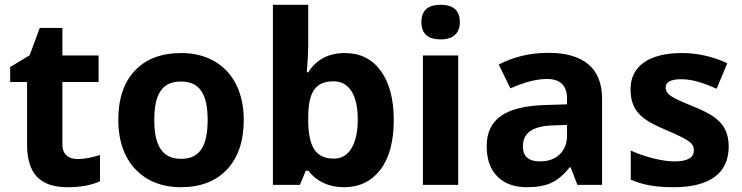

<svg xmlns="http://www.w3.org/2000/svg" viewBox="-20 -780 3132 810"><path d="M308.1 -108.9C269 -108.9 243.2 -128.4 243.2 -170.9V-434.1H396V-545.9H243.2V-662.1H147.9L105 -546.9L22.9 -497.1V-434.1H94.2V-170.9C94.2 -50.3 146 9.8 265.1 9.8C319.3 9.8 364.7 1.5 401.9 -15.1V-126C365.2 -114.7 334 -108.9 308.1 -108.9Z M630.9 -273.9C630.9 -382.8 663.6 -436 743.2 -436C823.2 -436 856 -381.8 856 -273.9C856 -165 823.7 -109.9 744.1 -109.9C664.1 -109.9 630.9 -166 630.9 -273.9ZM1008.3 -273.9C1008.3 -331.1 997.6 -381.3 976.1 -423.8C933.1 -509.3 850.1 -556.2 745.1 -556.2C660.6 -556.2 595.2 -531.2 548.8 -481.9C502.4 -432.6 479 -363.3 479 -273.9C479 -216.8 489.7 -166.5 511.2 -123.5C554.2 -37.6 637.2 9.8 742.2 9.8C825.7 9.8 891.1 -15.1 938 -65.4C984.9 -115.7 1008.3 -185.1 1008.3 -273.9Z M1435.1 -556.2C1366.7 -556.2 1314.9 -529.3 1280.3 -475.1H1274.4C1278.3 -524.4 1280.3 -560.5 1280.3 -583V-759.8H1131.3V0H1245.1L1270 -60.1H1280.3C1316.9 -13.7 1367.2 9.8 1431.2 9.8C1496.1 9.8 1547.4 -15.1 1585 -64.5C1622.6 -113.8 1641.1 -183.6 1641.1 -273.9C1641.1 -361.3 1623 -430.7 1586.4 -481C1549.8 -531.2 1499.5 -556.2 1435.1 -556.2ZM1387.2 -437C1450.2 -437 1489.3 -383.3 1489.3 -275.9C1489.3 -168.5 1450.2 -110.8 1389.2 -110.8C1313.5 -110.8 1280.3 -157.7 1280.3 -274.9V-291C1281.7 -395 1313.5 -437 1387.2 -437Z M1757.8 -687C1757.8 -638.2 1784.7 -613.8 1838.9 -613.8C1893.1 -613.8 1919.9 -640.6 1919.9 -687C1919.9 -735.4 1893.1 -759.8 1838.9 -759.8C1784.7 -759.8 1757.8 -735.4 1757.8 -687ZM1913.1 -545.9H1764.2V0H1913.1Z M2520 0V-363.8C2520 -494.1 2439.5 -557.1 2293 -557.1C2216.3 -557.1 2147 -540.5 2084 -507.8L2133.3 -407.2C2192.4 -433.6 2243.7 -446.8 2287.1 -446.8C2343.8 -446.8 2372.1 -418.9 2372.1 -363.8V-339.8L2277.3 -336.9C2113.8 -331.1 2033.2 -278.8 2033.2 -163.1C2033.2 -107.9 2048.3 -64.9 2078.6 -35.2C2108.4 -5.4 2149.9 9.8 2202.1 9.8C2244.6 9.8 2279.3 3.9 2306.2 -8.8C2332.5 -21 2358.4 -42.5 2383.3 -74.2H2387.2L2416 0ZM2372.1 -208C2372.1 -175.3 2361.8 -148.9 2341.3 -128.9C2320.3 -108.9 2293 -99.1 2258.3 -99.1C2210 -99.1 2186 -120.1 2186 -162.1C2186 -220.7 2228 -248.5 2314.5 -251L2372.1 -252.9Z M3054.2 -162.1C3054.2 -189 3049.3 -212.4 3040 -231.9C3030.8 -251.5 3016.1 -268.6 2996.1 -283.7C2976.1 -298.8 2944.8 -314.9 2902.3 -332C2854.5 -351.1 2823.7 -365.7 2809.6 -375.5C2795.4 -385.3 2788.1 -397 2788.1 -410.2C2788.1 -434.1 2810.1 -445.8 2854 -445.8C2903.3 -445.8 2948.7 -429.2 3003.4 -405.8L3048.3 -513.2C2986.3 -542 2922.4 -556.2 2856.4 -556.2C2718.3 -556.2 2640.1 -501 2640.1 -403.8C2640.1 -375.5 2644.5 -351.6 2653.8 -332.5C2662.6 -313 2676.8 -295.9 2696.8 -280.8C2716.3 -265.6 2747.1 -249.5 2789.1 -231.9C2818.4 -219.7 2841.8 -209 2859.4 -199.7C2894.5 -181.2 2907.2 -169.4 2907.2 -146C2907.2 -114.7 2880.4 -99.1 2826.2 -99.1C2799.8 -99.1 2769.5 -103.5 2734.9 -112.3C2700.2 -121.1 2668.9 -131.8 2641.1 -145V-22C2689.9 -1 2741.7 9.8 2821.3 9.8C2976.1 9.8 3054.2 -50.3 3054.2 -162.1Z"/></svg>

Font: Sahel
Style: Bold
Weight: 700
Foundry: Saber Rastikerdar (saber.rastikerdar@gmail.com)
Version: Version 3.4.0